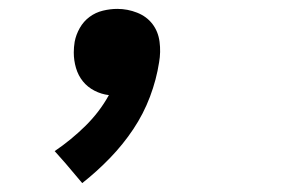

<svg xmlns="http://www.w3.org/2000/svg" viewBox="-20 -207 640 432"><path d="M165 205 127 160 103 133Q140 108 172 76.5Q204 45 225 7Q208 5 192.5 -3Q177 -11 166.5 -24Q156 -37 151 -54Q146 -71 146 -89Q146 -95 146.5 -101Q147 -107 148 -113Q151 -129 159.5 -144Q168 -159 181.5 -169Q195 -179 211.5 -183Q228 -187 244 -187Q267 -187 288.5 -178.5Q310 -170 323 -153Q336 -136 339 -113Q342 -90 338 -67Q332 -28 317.5 10.5Q303 49 280 83.5Q257 118 227.5 148.5Q198 179 165 205Z"/></svg>

Font: Iosevka Curly Slab Extended
Style: Bold Italic
Weight: 700
Width: 7
Italic angle: -9°
Monospace: yes
Designer: Belleve Invis
Foundry: Belleve Invis
Version: Version 11.0.0; ttfautohint (v1.8.3)